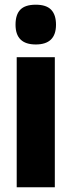

<svg xmlns="http://www.w3.org/2000/svg" viewBox="-20 -796 305 816"><path d="M213 -553V0H51V-553ZM132 -776Q177 -776 197.5 -754.5Q218 -733 218 -691Q218 -649 196.5 -628Q175 -607 132 -607Q89 -607 67.5 -628Q46 -649 46 -691Q46 -734 66.5 -755Q87 -776 132 -776Z"/></svg>

Font: Noto Sans Khmer ExtraCondensed Black
Style: Regular
Weight: 900
Width: 2
Designer: Danh Hong and the Monotype Design Team
Foundry: Monotype Imaging Inc.
Version: Version 2.004